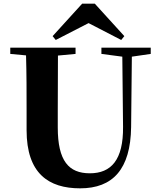

<svg xmlns="http://www.w3.org/2000/svg" viewBox="-20 -1007 869 1047"><path d="M497 -987H428L267 -810L284 -789L463 -881L641 -789L658 -810ZM533 -713 647 -698 651 -316C653 -135 586 -62 470 -62C355 -62 295 -129 295 -312V-406L296 -704L392 -713V-747H36V-713L122 -705C125 -605 125 -504 125 -406V-297C125 -61 245 20 417 20C595 20 692 -84 695 -314L699 -698L802 -713V-747H533Z"/></svg>

Font: Source Han Serif KR Heavy
Style: Regular
Weight: 900
Designer: Ryoko NISHIZUKA 西塚涼子 (kana & ideographs); Frank Grießhammer (Latin, Greek & Cyrillic); Wenlong ZHANG 张文龙 (bopomofo); San
Foundry: Adobe
Version: Version 2.001;hotconv 1.1.0;makeotfexe 2.6.0